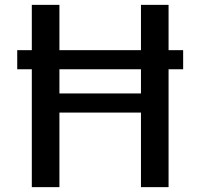

<svg xmlns="http://www.w3.org/2000/svg" viewBox="-20 -770 825 790"><path d="M110.9 -563.6V-750H224.5V-563.6H560V-750H673.6V-563.6H733.6V-485H673.6V0H560V-306.8H224.5V0H110.9V-485H50.9V-563.6ZM224.5 -485V-385.5H560V-485Z"/></svg>

Font: Spartan MB SemBd
Style: Regular
Weight: 600
Designer: Matt Bailey, Mirko Velimirovic
Foundry: Matt Bailey
Version: Version 1.005